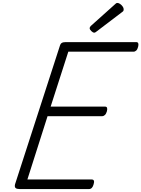

<svg xmlns="http://www.w3.org/2000/svg" viewBox="-20 -1284 960 1304"><path d="M113 0Q94 0 86 -7Q78 -14 82 -32L387 -974Q390 -986 399 -992Q408 -998 426 -998H905Q916 -998 919 -989.5Q922 -981 918 -966Q914 -949 905.5 -941Q897 -933 887 -933H444L324 -560H693Q704 -560 707 -552Q710 -544 706 -528Q701 -511 692.5 -503Q684 -495 674 -495H303L166 -65H603Q614 -65 617.5 -57Q621 -49 616 -33Q612 -17 604 -8.5Q596 0 585 0ZM621 -1062Q611 -1062 600 -1073Q589 -1084 589 -1092Q589 -1096 590.5 -1099.5Q592 -1103 597 -1108L760 -1254Q764 -1258 768 -1261Q772 -1264 777 -1264Q786 -1264 796 -1257Q806 -1250 813 -1240Q820 -1230 820 -1221Q820 -1215 818.5 -1211Q817 -1207 808 -1201L637 -1071Q632 -1067 628 -1064.5Q624 -1062 621 -1062Z"/></svg>

Font: Playwrite RO Light
Style: Regular
Weight: 300
Version: Version 1.002